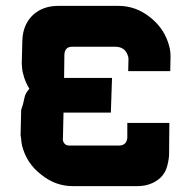

<svg xmlns="http://www.w3.org/2000/svg" viewBox="-20 -633 650 653"><path d="M556 -215 555 -104Q553 -81 546.5 -61.5Q540 -42 525 -28Q494 0 447 0H227Q168 0 119 -40Q70 -78 55 -138Q54 -143 53 -149Q52 -155 52 -160L50 -173L52 -259Q59 -278 62.5 -297.5Q66 -317 80 -331Q65 -355 59 -381Q56 -390 55.5 -398.5Q55 -407 54 -416L56 -496Q58 -549 91 -581Q125 -613 178 -613H383Q443 -613 492 -573Q541 -534 556 -474Q560 -459 560 -440L559 -391H416L417 -431Q417 -436 416 -440Q407 -474 372 -474H225Q201 -474 199 -448L198 -368H361L357 -250H196L194 -160Q193 -159 194 -156Q198 -138 216 -138H385Q410 -138 413 -164V-215Z"/></svg>

Font: Covid19
Style: Regular
Weight: 400
Designer: Peter Wiegel
Foundry: (c) CAT - Ing. Peter Wiegel.  for Rudolf Maass + Partner GmbH
Version: Version 001.000